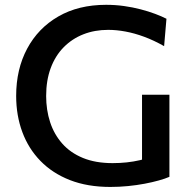

<svg xmlns="http://www.w3.org/2000/svg" viewBox="-20 -746 772 778"><path d="M427 11.5Q334.5 11.5 263.5 -16.2Q192.5 -44 144 -93.8Q95.5 -143.5 70.5 -210.8Q45.5 -278 45.5 -357.5Q45.5 -465.5 90 -548.8Q134.5 -632 216.2 -679.2Q298 -726.5 410 -726.5Q447.5 -726.5 483 -721.5Q518.5 -716.5 550 -708.2Q581.5 -700 608.2 -690Q635 -680 654.5 -670L645 -559Q603.5 -582.5 564.2 -597Q525 -611.5 488.5 -618.2Q452 -625 418.5 -625Q363.5 -625 317.8 -607Q272 -589 238 -554.5Q204 -520 185.5 -470.2Q167 -420.5 167 -357Q167 -300.5 183 -251.2Q199 -202 232 -164.5Q265 -127 316 -106Q367 -85 436.5 -85Q465.5 -85 493.5 -88Q521.5 -91 548.2 -97.2Q575 -103.5 601.2 -113.2Q627.5 -123 652.5 -137L666.5 -29.5Q649.5 -22 623.5 -14.8Q597.5 -7.5 565.8 -1.5Q534 4.5 498.8 8Q463.5 11.5 427 11.5ZM555.5 -27.5Q555.5 -81.5 555.5 -122Q555.5 -162.5 555.5 -203Q555.5 -250.5 555.5 -287.2Q555.5 -324 555.5 -362H666.5Q666.5 -324 666.5 -287.2Q666.5 -250.5 666.5 -203Q666.5 -162.5 666.5 -122.2Q666.5 -82 666.5 -29.5Z"/></svg>

Font: Commissioner Thin Medium
Style: Regular
Weight: 500
Version: Version 1.000